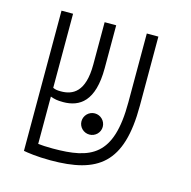

<svg xmlns="http://www.w3.org/2000/svg" viewBox="-92 -676 769 775"><g transform="rotate(15 293.0 -288.5)"><path d="M184.6 9.3C381.8 9.3 476.6 -55.2 476.6 -296.9V-585.9H428.2V-297.9C428.2 -73.2 339.8 -39.1 181.6 -39.1C154.3 -39.1 134.3 -40.5 120.1 -42V-239.7C137.7 -233.4 149.4 -231 172.9 -231C242.7 -231 300.3 -268.6 300.3 -406.7V-585.9H252V-409.2C252 -293.5 202.6 -270.5 153.8 -270.5C138.7 -270.5 130.4 -271.5 120.1 -276.4V-585.9H71.8V0C86.9 2.9 127 9.3 184.6 9.3ZM309.6 -131.8C334 -131.8 354 -151.4 354 -175.8C354 -200.2 334 -220.2 309.6 -220.2C285.2 -220.2 265.1 -200.2 265.1 -175.8C265.1 -151.4 285.2 -131.8 309.6 -131.8Z"/></g></svg>

Font: Cascadia Mono PL ExtraLight
Style: Regular
Weight: 200
Monospace: yes
Designer: Aaron Bell
Foundry: Saja Typeworks
Version: Version 2404.023